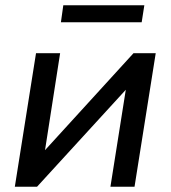

<svg xmlns="http://www.w3.org/2000/svg" viewBox="-20 -705 644 725"><path d="M36 0 116 -504H207L150 -138L484 -504H568L488 0H397L455 -366L120 0ZM210 -621 219 -685H525L515 -621Z"/></svg>

Font: Mulish SemiBold
Style: Italic
Weight: 600
Italic angle: -9°
Designer: Vernon Adams
Foundry: Vernon Adams
Version: Version 3.603; ttfautohint (v1.8.3)